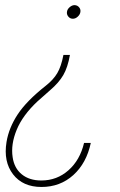

<svg xmlns="http://www.w3.org/2000/svg" viewBox="-20 -558 477 764"><path d="M258.3 -339.4Q249.5 -289.6 231.9 -259.3Q214.4 -229 179.4 -199Q144.5 -168.9 129.4 -154.8Q70.3 -99.6 46.4 -41.5Q22.5 16.6 30.3 67.4Q36.6 111.3 66.7 135.7Q96.7 160.2 144.5 160.2Q206.5 160.2 252.4 119.6Q298.3 79.1 314.5 10.7H341.3Q324.2 91.3 271.7 138.7Q219.2 186 145 186Q70.8 186 32 135.7Q-6.8 85.4 5.9 7.3Q15.1 -49.3 50.5 -103Q85.9 -156.7 162.1 -216.8Q192.4 -240.7 208 -267.1Q223.6 -293.5 232.4 -339.4ZM299.8 -509.8Q298.3 -500 289.3 -491.7Q280.3 -483.4 270 -483.4Q258.8 -483.4 251.7 -492.2Q244.6 -501 246.6 -511.7Q248 -521.5 257.3 -529.5Q266.6 -537.6 276.9 -537.6Q288.1 -537.1 294.9 -528.8Q301.8 -520.5 299.8 -509.8Z"/></svg>

Font: TypoPRO Roboto
Style: Italic
Weight: 250
Italic angle: -12°
Designer: Google
Version: Version 2.136; 2016